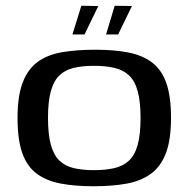

<svg xmlns="http://www.w3.org/2000/svg" viewBox="-20 -641 656 668"><path d="M305 7Q240 7 190.5 -2.5Q141 -12 107.5 -37Q74 -62 57.5 -108.5Q41 -155 41 -231Q41 -307 59 -354Q77 -401 111.5 -426Q146 -451 196.5 -459.5Q247 -468 312 -468Q377 -468 426 -458.5Q475 -449 508.5 -424Q542 -399 558.5 -352.5Q575 -306 575 -231Q575 -154 557 -107.5Q539 -61 504.5 -36Q470 -11 420 -2Q370 7 305 7ZM307 -49Q347 -49 377.5 -56Q408 -63 428.5 -82Q449 -101 459 -137Q469 -173 469 -231Q469 -288 459 -324Q449 -360 428.5 -379Q408 -398 377.5 -405Q347 -412 307 -412Q267 -412 237 -405Q207 -398 187 -379Q167 -360 157 -324Q147 -288 147 -231Q147 -173 157 -137Q167 -101 187 -82Q207 -63 237 -56Q267 -49 307 -49ZM349 -521 379 -621 439 -620 391 -521ZM232 -521 263 -621 322 -620 274 -521Z"/></svg>

Font: Genos Thin Medium
Style: Regular
Weight: 500
Version: Version 1.010